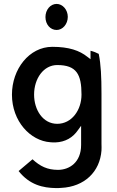

<svg xmlns="http://www.w3.org/2000/svg" viewBox="-20 -734 595 980"><path d="M212 -647C212 -609 237 -581 269 -581C300 -581 326 -611 326 -648C326 -684 300 -714 269 -714C237 -714 212 -684 212 -647ZM396 -251C396 -172 346 -102 272 -102C199 -102 154 -173 154 -251C154 -334 203 -402 272 -402C371 -402 396 -354 396 -251ZM247 -495C129 -495 41 -381 41 -251C41 -115 135 -15 237 -8C245 -7 254 -7 262 -7C314 -9 352 -32 378 -70L394 -92V6C394 95 334 133 276 133C222 133 185 115 146 79L75 139C131 210 200 225 265 226C274 226 284 226 292 225H293C411 219 490 143 498 34C499 22 498 12 498 0V-257C498 -340 495 -406 484 -459C473 -465 458 -471 442 -475V-432L426 -444C386 -476 332 -495 247 -495Z"/></svg>

Font: Bluebird
Style: LiNrw
Weight: 300
Designer: Jasper
Foundry: Cannot Into Space Fonts
Version: Version 0.98